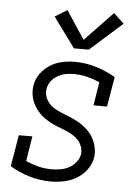

<svg xmlns="http://www.w3.org/2000/svg" viewBox="-55 -814 609 864"><g transform="rotate(5 250.0 -382.0)"><path d="M208 8Q157 8 110.5 -6Q64 -20 22 -45L46 -187H107L89 -74Q116 -62 145.5 -54.5Q175 -47 207 -47Q226 -47 245.5 -50.5Q265 -54 283 -63Q301 -72 314.5 -88.5Q328 -105 332 -124Q335 -142 329 -159Q323 -176 312 -188.5Q301 -201 286 -210Q271 -219 255.5 -225.5Q240 -232 223.5 -238Q207 -244 192 -251.5Q177 -259 162.5 -268.5Q148 -278 136 -290Q124 -302 114.5 -316Q105 -330 99 -345.5Q93 -361 91 -379Q89 -397 92 -415Q96 -444 114 -469Q132 -494 157.5 -510Q183 -526 211.5 -532Q240 -538 269 -538Q319 -538 365.5 -523.5Q412 -509 453 -485L430 -350H369L386 -456Q359 -468 329.5 -475.5Q300 -483 269 -483Q251 -483 232.5 -479.5Q214 -476 196.5 -466.5Q179 -457 167 -441Q155 -425 152 -406Q149 -388 154.5 -371.5Q160 -355 171 -342Q182 -329 196.5 -320.5Q211 -312 227 -305Q243 -298 259 -292Q275 -286 290.5 -278.5Q306 -271 320 -261.5Q334 -252 346.5 -240.5Q359 -229 368.5 -215Q378 -201 384 -185Q390 -169 392.5 -151.5Q395 -134 392 -115Q387 -86 368 -60.5Q349 -35 322 -19.5Q295 -4 265.5 2Q236 8 208 8ZM259 -598 160 -733 215 -767 299 -640 425 -772 472 -728 326 -598Z"/></g></svg>

Font: Iosevka Slab Light
Style: Italic
Weight: 300
Italic angle: -9°
Monospace: yes
Designer: Belleve Invis
Foundry: Belleve Invis
Version: Version 11.1.1; ttfautohint (v1.8.3)